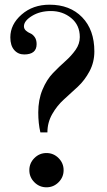

<svg xmlns="http://www.w3.org/2000/svg" viewBox="-20 -786 454 818"><path d="M126.5 -9.5Q105 -31 105 -61Q105 -91 126.5 -112.5Q148 -134 178 -134Q208 -134 229.5 -112.5Q251 -91 251 -61Q251 -31 229.5 -9.5Q208 12 178 12Q148 12 126.5 -9.5ZM152 -222Q143 -260 143 -307Q143 -361 161 -404Q179 -447 205.5 -474.5Q232 -502 258 -525Q284 -548 302 -573.5Q320 -599 320 -628Q320 -679 283.5 -709Q247 -739 197 -739Q150 -739 116 -718Q82 -697 82 -674Q82 -663 90.5 -655.5Q99 -648 109 -644Q119 -640 127.5 -628.5Q136 -617 136 -598Q136 -554 83 -554Q57 -554 40.5 -573Q24 -592 24 -627Q24 -682 72 -724Q120 -766 191 -766Q278 -766 330 -712.5Q382 -659 382 -567Q382 -521 361.5 -482.5Q341 -444 311.5 -416.5Q282 -389 252.5 -362.5Q223 -336 202.5 -300Q182 -264 182 -222Z"/></svg>

Font: Libre Bodoni
Style: Regular
Weight: 400
Designer: Pablo Impallari, Rodrigo Fuenzalida
Foundry: Pablo Impallari, Rodrigo Fuenzalida
Version: Version 1.001